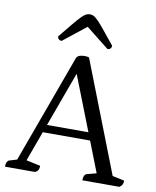

<svg xmlns="http://www.w3.org/2000/svg" viewBox="-95 -951 834 1024"><g transform="rotate(10 322.5 -439.5)"><path d="M3 0Q3 -16 7.5 -25Q12 -34 19 -36L78 -54L53 -28L275 -636Q278 -644 285.5 -648Q293 -652 301.5 -653.5Q310 -655 317 -655Q323 -655 329.5 -654.5Q336 -654 343 -652L585 -31L553 -56L642 -37Q642 -24 638 -16Q634 -8 623 0H422Q422 -16 426.5 -25Q431 -34 438 -36L506 -54L497 -34L283 -581L304 -583L101 -28L98 -56L187 -37Q187 -24 183.5 -16Q180 -8 167 0ZM155 -216 166 -258H429L442 -216ZM309 -879Q320 -879 329.5 -874Q339 -869 353.5 -854.5Q368 -840 391.5 -811Q415 -782 454 -734Q454 -725 448.5 -719Q443 -713 432 -713L297 -820H319L184 -713Q174 -713 168 -719Q162 -725 162 -734Q201 -782 225 -811Q249 -840 263.5 -854.5Q278 -869 288 -874Q298 -879 309 -879Z"/></g></svg>

Font: Pitagon Serif
Style: Regular
Weight: 400
Designer: Travis Tran
Foundry: Pitagon
Version: Version 1.000;gftools[0.9.26]